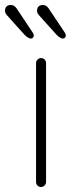

<svg xmlns="http://www.w3.org/2000/svg" viewBox="-61 -747 287 767"><path d="M123 -20Q123 -12 117 -6Q111 0 103 0Q94 0 88.5 -6Q83 -12 83 -20V-495Q83 -503 89 -509Q95 -515 103 -515Q112 -515 117.5 -509Q123 -503 123 -495ZM191 -593Q184 -593 177 -598Q170 -603 165 -608L94 -687Q91 -691 89 -694.5Q87 -698 87 -704Q87 -715 93 -721Q99 -727 109 -727Q120 -727 126 -721.5Q132 -716 135 -711L197 -618Q202 -610 202 -605Q202 -601 199 -597Q196 -593 191 -593ZM63 -593Q56 -593 49 -598Q42 -603 37 -608L-34 -687Q-37 -691 -39 -694.5Q-41 -698 -41 -704Q-41 -715 -35 -721Q-29 -727 -19 -727Q-8 -727 -2 -721.5Q4 -716 7 -711L69 -618Q74 -610 74 -605Q74 -601 71 -597Q68 -593 63 -593Z"/></svg>

Font: Quicksand Light Light
Style: Regular
Weight: 300
Version: Version 3.006